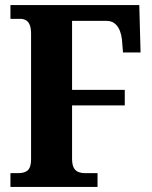

<svg xmlns="http://www.w3.org/2000/svg" viewBox="-20 -734 598 754"><path d="M21 0H363V-54H315C278 -54 263 -71 263 -110V-320H470V-381H263V-652H400C428 -652 453 -631 459 -578L463 -528H532L527 -714H21V-660H60C84 -660 102 -646 102 -604V-108C102 -67 86 -54 49 -54H21Z"/></svg>

Font: Noto Serif Devanagari Condensed ExtraBold
Style: Regular
Weight: 800
Width: 3
Designer: Universal Thirst, Indian Type Foundry and the Monotype Design Team
Foundry: Monotype Imaging Inc.
Version: Version 2.004